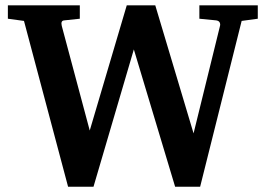

<svg xmlns="http://www.w3.org/2000/svg" viewBox="-20 -691 1005 727"><path d="M956.1 -620.1 895 -611.8 737.8 16.1H643.1L486.8 -503.9L334 16.1H237.8L70.8 -611.8L9.8 -620.1V-670.9H282.2V-620.1L223.1 -613.8Q209 -612.8 213.9 -592.8L319.8 -196.8L460 -670.9H567.9L712.9 -186L813 -592.8Q814.9 -599.6 811.8 -606Q808.6 -612.3 798.8 -613.8L734.9 -620.1V-670.9H956.1Z"/></svg>

Font: Veleka
Style: Bold
Weight: 700
Designer: Stefan Peev, Context Ltd, 2016; SIL International, 1997-2014.
Foundry: Stefan Peev, Context Ltd, 2016
Version: Version 1.000